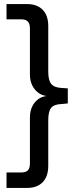

<svg xmlns="http://www.w3.org/2000/svg" viewBox="-20 -739 397 943"><path d="M12 184V108H85Q107 108 117 97.5Q127 87 127 63V-163Q127 -193 138.5 -216.5Q150 -240 170 -253.5Q190 -267 216 -268V-267Q190 -268 170 -282Q150 -296 138.5 -319.5Q127 -343 127 -372V-599Q127 -622 117 -633Q107 -644 85 -644H12V-719H113Q162 -719 189.5 -691Q217 -663 217 -611V-387Q217 -345 231.5 -327Q246 -309 282 -307L313 -305V-231L282 -228Q246 -227 231.5 -209.5Q217 -192 217 -149V75Q217 128 189.5 156Q162 184 113 184Z"/></svg>

Font: Nunitoga
Style: Medium
Weight: 500
Designer: Vernon Adams
Foundry: Vernon Adams
Version: Version 1.0